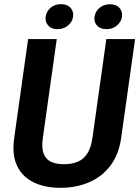

<svg xmlns="http://www.w3.org/2000/svg" viewBox="-20 -900 676 930"><path d="M275.9 -879.9Q305.2 -879.9 321.3 -862.5Q337.4 -845.2 334 -819.3Q330.6 -793.9 309.3 -776.4Q288.1 -758.8 258.8 -758.8Q229 -758.8 213.4 -776.4Q197.8 -793.9 201.2 -819.3Q204.6 -845.2 225.3 -862.5Q246.1 -879.9 275.9 -879.9ZM512.7 -879.4Q542.5 -879.4 558.3 -862.1Q574.2 -844.7 570.8 -818.8Q566.9 -793.5 546.1 -776.1Q525.4 -758.8 495.6 -758.8Q465.8 -758.8 450 -776.1Q434.1 -793.5 438 -818.8Q441.4 -844.7 462.2 -862.1Q482.9 -879.4 512.7 -879.4ZM634.3 -710.9 566.9 -231.9Q555.2 -149.9 513.7 -96.2Q472.2 -42.5 409.9 -16.4Q347.7 9.8 273.4 9.8Q198.2 9.8 143.6 -16.4Q88.9 -42.5 63 -96.2Q37.1 -149.9 48.8 -231.9L116.2 -710.9H254.9L187.5 -231.9Q180.7 -184.1 191.2 -156.2Q201.7 -128.4 226.8 -116.5Q252 -104.5 289.6 -104.5Q327.6 -104.5 356.2 -116.5Q384.8 -128.4 402.8 -156.2Q420.9 -184.1 427.7 -231.9L495.1 -710.9Z"/></svg>

Font: Robert Sans ExtraBold
Style: Italic
Weight: 800
Italic angle: -8°
Designer: Christian Robertson (extended by Adam Twardoch)
Foundry: Google
Version: Version 12.135;April 2, 2019;FontCreator 11.5.0.2425 64-bit;